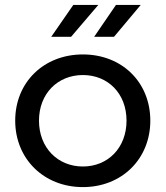

<svg xmlns="http://www.w3.org/2000/svg" viewBox="-20 -757 675 783"><path d="M42 -265C42 -109 159 6 318 6C477 6 593 -109 593 -265C593 -422 477 -535 318 -535C159 -535 42 -422 42 -265ZM139 -265C139 -376 216 -451 318 -451C420 -451 496 -376 496 -265C496 -154 420 -78 318 -78C216 -78 139 -154 139 -265ZM270 -607 381 -737H279L189 -607ZM445 -607 554 -737H453L364 -607Z"/></svg>

Font: Malon Grotesk Med
Style: Regular
Weight: 500
Designer: Julieta Ulanovsky
Foundry: Julieta Ulanovsky
Version: Version 7.200